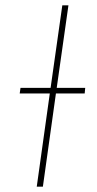

<svg xmlns="http://www.w3.org/2000/svg" viewBox="-20 -701 365 721"><path d="M298 -350H190L141 0H118L167 -350H54L57 -371H170L214 -681H237L193 -371H300Z"/></svg>

Font: FiraGO Thin
Style: Italic
Weight: 100
Italic angle: -8°
Designer: bBox Type GmbH
Foundry: bBox Type GmbH
Version: Version 1.001